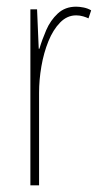

<svg xmlns="http://www.w3.org/2000/svg" viewBox="-20 -621 302 575"><path d="M208 -601Q218 -601 230.5 -598.5Q243 -596 253 -590L245 -566Q239 -569 229 -572Q219 -575 208 -575Q181 -575 160 -553.5Q139 -532 125 -497.5Q111 -463 104 -422.5Q97 -382 97 -343V-66H71V-593H91L96 -475H98Q106 -502 118.5 -531Q131 -560 153 -580.5Q175 -601 208 -601Z"/></svg>

Font: Noto Sans Malayalam UI ExtraCondensed Thin
Style: Regular
Weight: 100
Width: 2
Designer: Jelle Bosma - Monotype Design Team
Foundry: Monotype Imaging Inc.
Version: Version 2.104; ttfautohint (v1.8.4.7-5d5b)